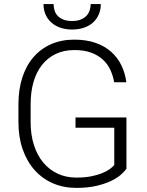

<svg xmlns="http://www.w3.org/2000/svg" viewBox="-20 -916 724 946"><path d="M603 -84.5Q593.8 -71.3 575 -54.7Q556.2 -38.1 526.1 -23.9Q496.1 -9.8 453.9 0Q411.6 9.8 356 9.8Q293 9.8 240.7 -12.9Q188.5 -35.6 150.6 -77.9Q112.8 -120.1 91.8 -180.2Q70.8 -240.2 70.8 -314.9V-401.4Q70.8 -474.6 89.8 -533.7Q108.9 -592.8 144.8 -634.3Q180.7 -675.8 231.4 -698.2Q282.2 -720.7 346.2 -720.7Q405.3 -720.7 450.7 -704.8Q496.1 -689 527.8 -660.6Q559.6 -632.3 578.1 -594Q596.7 -555.7 602.5 -510.7H542.5Q537.1 -542.5 523.9 -571.3Q510.7 -600.1 487.3 -621.8Q463.9 -643.6 429.4 -656.5Q395 -669.4 346.7 -669.4Q294.4 -669.4 254.4 -650.1Q214.4 -630.9 186.8 -595.9Q159.2 -561 145 -511.7Q130.9 -462.4 130.9 -402.3V-314.9Q130.9 -252.4 147 -201.9Q163.1 -151.4 192.6 -115.7Q222.2 -80.1 263.7 -60.5Q305.2 -41 356 -41Q397 -41 428.2 -47.1Q459.5 -53.2 482.4 -62.5Q505.4 -71.8 520.3 -82.5Q535.2 -93.3 543 -103V-286.6H352.1V-337.4H603ZM476.6 -896Q476.6 -868.2 466.8 -845.2Q457 -822.3 439 -805.7Q420.9 -789.1 394.5 -779.8Q368.2 -770.5 335.4 -770.5Q302.7 -770.5 276.6 -779.8Q250.5 -789.1 232.2 -805.7Q213.9 -822.3 204.1 -845.2Q194.3 -868.2 194.3 -896H244.1Q244.1 -878.9 249 -863.8Q253.9 -848.6 264.6 -837.4Q275.4 -826.2 293 -819.3Q310.5 -812.5 335.4 -812.5Q359.9 -812.5 377.2 -819.3Q394.5 -826.2 405.5 -837.6Q416.5 -849.1 421.6 -864.3Q426.8 -879.4 426.8 -896Z"/></svg>

Font: Melbourne
Style: Light
Weight: 300
Designer: Google
Version: Version 2.000980; 2014